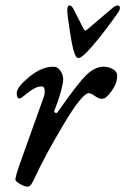

<svg xmlns="http://www.w3.org/2000/svg" viewBox="-20 -677 464 711"><path d="M301 -566 389 -641Q407 -657 415 -657Q424 -657 424 -648Q424 -640 417 -630Q365 -556 320 -504Q284 -462 270 -462Q260 -462 252 -492Q245 -518 237 -572Q229 -626 229 -636Q229 -657 237 -657Q246 -657 254 -640L290 -569Q295 -561 301 -566ZM309 -332Q284 -332 213.5 -213Q143 -94 108 -17Q95 13 84 14Q72 15 54.5 4.5Q37 -6 37 -11Q37 -23 52 -66L141 -315Q146 -327 145.5 -342Q145 -357 134 -357Q112 -357 84.5 -334.5Q57 -312 53 -312Q42 -312 42 -333Q42 -354 88 -392Q134 -430 178 -430Q195 -430 206 -411.5Q217 -393 213 -371Q204 -323 181 -267Q179 -262 184.5 -259.5Q190 -257 193 -261Q267 -367 299 -398.5Q331 -430 364 -430Q382 -430 398 -421Q414 -412 414 -397Q414 -369 393.5 -340Q373 -311 358 -311Q346 -311 331.5 -321.5Q317 -332 309 -332Z"/></svg>

Font: EB Garamond 08
Style: Italic
Weight: 400
Italic angle: -14°
Version: Version 0.016